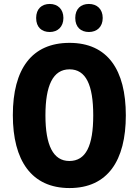

<svg xmlns="http://www.w3.org/2000/svg" viewBox="-20 -942 702 972"><path d="M163 -851C163 -804 191 -780 232 -780C272 -780 301 -806 301 -851C301 -896 272 -922 232 -922C191 -922 163 -897 163 -851ZM361 -851C361 -805 389 -780 430 -780C471 -780 500 -806 500 -851C500 -896 471 -922 430 -922C389 -922 361 -897 361 -851ZM617 -358C617 -588 525 -725 332 -725C141 -725 45 -593 45 -359C45 -130 139 10 332 10C525 10 617 -129 617 -358ZM210 -358C210 -509 248 -591 332 -591C415 -591 452 -512 452 -358C452 -204 415 -127 331 -127C249 -127 210 -207 210 -358Z"/></svg>

Font: Noto Sans Lao Looped Condensed ExtraBold
Style: Regular
Weight: 800
Width: 3
Designer: Mark Frömberg, Ben Mitchell
Foundry: The Fontpad Ltd
Version: Version 1.002